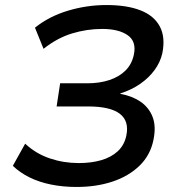

<svg xmlns="http://www.w3.org/2000/svg" viewBox="-20 -734 711 763"><path d="M284 9Q231 9 183.5 -0.5Q136 -10 97.5 -29Q59 -48 31 -75L80 -163Q123 -123 178 -104.5Q233 -86 293 -86Q343 -86 382.5 -97.5Q422 -109 448 -133Q474 -157 482 -195Q494 -253 456 -282Q418 -311 329 -311H205L219 -403H327Q376 -403 415 -416Q454 -429 479 -454Q504 -479 512 -517Q523 -569 487.5 -594Q452 -619 386 -619Q325 -619 266 -601Q207 -583 153 -540L119 -624Q175 -669 250 -691.5Q325 -714 403 -714Q484 -714 538 -693Q592 -672 615 -629Q638 -586 625 -522Q617 -487 594.5 -456Q572 -425 537.5 -401Q503 -377 459 -363L458 -361Q504 -353 537.5 -330.5Q571 -308 586 -270.5Q601 -233 590 -179Q578 -118 535 -76Q492 -34 427.5 -12.5Q363 9 284 9Z"/></svg>

Font: Nunito Sans 7pt SemiExpanded SemiBold
Style: Italic
Weight: 600
Width: 6
Italic angle: -9°
Designer: Vernon Adams
Foundry: Vernon Adams
Version: Version 3.101;gftools[0.9.27]